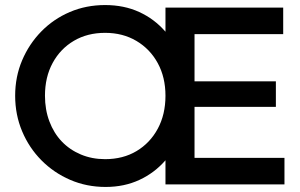

<svg xmlns="http://www.w3.org/2000/svg" viewBox="-20 -730 1189 760"><path d="M398 10Q323 10 258 -18Q193 -46 144 -95.5Q95 -145 67.5 -210.5Q40 -276 40 -351Q40 -426 67.5 -491Q95 -556 143.5 -605.5Q192 -655 256.5 -682.5Q321 -710 396 -710Q471 -710 531 -682.5Q591 -655 634 -605.5Q677 -556 700 -490.5Q723 -425 723 -350Q723 -275 700 -209.5Q677 -144 634.5 -95Q592 -46 532 -18Q472 10 398 10ZM396 -100Q467 -100 520.5 -132Q574 -164 604.5 -220.5Q635 -277 635 -351Q635 -424 604.5 -480Q574 -536 520 -568Q466 -600 396 -600Q326 -600 272.5 -568.5Q219 -537 188.5 -481Q158 -425 158 -351Q158 -296 175.5 -249.5Q193 -203 224.5 -170Q256 -137 300 -118.5Q344 -100 396 -100ZM635 0V-700H750V0ZM714 0V-105H1106V0ZM714 -307V-408H1072V-307ZM714 -595V-700H1101V-595Z"/></svg>

Font: Outfit Thin Medium
Style: Regular
Weight: 500
Version: Version 1.100;gftools[0.9.27]